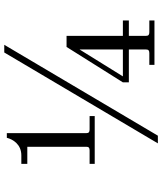

<svg xmlns="http://www.w3.org/2000/svg" viewBox="50 -792 760 900"><g transform="rotate(-90 430.0 -342.0)"><path d="M522 -146 648 -349V-146ZM494 -118H648V-37C648 -26 643 -22 631 -22H576V2H784V-22H729C717 -22 712 -26 712 -37V-118H784V-146H712V-410H660L494 -146ZM112 -278H336V-302H273C261 -302 256 -306 256 -317V-690H234C227 -661 203 -622 152 -622H112V-594H192V-317C192 -306 187 -302 175 -302H112ZM208 18H244L670 -702H634Z"/></g></svg>

Font: Old Standard
Style: Regular
Weight: 400
Designer: Alexey Kryukov <alexios@thessalonica.org.ru>
Version: Version 2.0